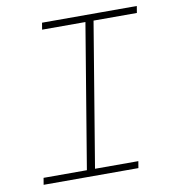

<svg xmlns="http://www.w3.org/2000/svg" viewBox="-79 -768 758 838"><g transform="rotate(-10 300.0 -349.0)"><path d="M47 0 52 -30H244L350 -668H158L163 -698H583L578 -668H386L280 -30H472L467 0Z"/></g></svg>

Font: IBM Plex Mono ExtraLight
Style: Italic
Weight: 200
Italic angle: -9°
Monospace: yes
Designer: Mike Abbink, Paul van der Laan, Pieter van Rosmalen
Foundry: Bold Monday
Version: Version 2.3